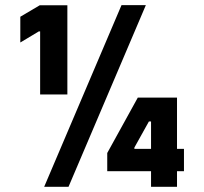

<svg xmlns="http://www.w3.org/2000/svg" viewBox="-20 -723 790 743"><path d="M150.9 0H245.1L544.4 -703.1H450.2ZM58.6 -558.6 130.4 -601.6H135.3V-357.4H240.7V-702.6H133.8L58.6 -658.2ZM395 -60.5H564.5V0H665V-60.5H691.9V-147H665V-345.2H513.2L395 -130.9ZM500 -147V-151.9L556.2 -252.9H564.5V-147Z"/></svg>

Font: Wand UI Pro Black
Style: Regular
Weight: 900
Designer: Andreas Faust
Version: Version 1.003;FEAKit 1.0